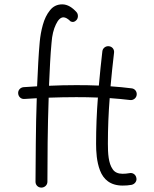

<svg xmlns="http://www.w3.org/2000/svg" viewBox="-20 -833 707 882"><path d="M330.1 -441.9C288.6 -441.9 246.6 -440.9 205.1 -439C208.5 -513.2 211.4 -582 216.8 -636.7C219.2 -670.9 226.1 -698.7 236.8 -720.7C247.1 -742.7 258.8 -753.4 271.5 -753.4C280.8 -753.4 292 -747.1 304.7 -734.4C314.5 -730 323.2 -731.9 331.1 -740.7C339.4 -749 340.8 -767.1 331.5 -777.3C312.5 -798.3 291 -813 265.6 -813C242.7 -813 223.6 -803.7 209.5 -785.6C194.8 -767.6 184.1 -745.1 176.8 -718.8C169.4 -692.4 165 -666.5 162.6 -641.6C157.2 -584.5 153.8 -512.7 150.4 -436.5C130.4 -435.5 109.4 -434.1 88.4 -432.6C73.2 -431.2 62 -418.5 63.5 -403.3C64.9 -388.2 77.1 -377 92.3 -378.4C110.8 -379.9 129.9 -380.9 148.9 -381.8C146.5 -313 145 -244.6 144.5 -176.3C143.6 -107.9 143.1 -48.3 143.1 2C143.1 17.1 154.8 28.8 169.9 28.8C185.1 28.8 197.8 17.1 197.8 2C197.8 -98.6 198.7 -248 203.6 -384.3C245.6 -385.7 287.6 -386.7 330.1 -386.7C363.3 -386.7 396.5 -386.2 429.7 -384.8C424.3 -314.9 421.4 -245.1 421.4 -173.3C421.4 -136.7 423.8 -90.3 439.5 -49.8C455.1 -9.3 486.3 19.5 543.5 19.5C557.1 19.5 570.8 18.6 584.5 16.1C599.6 12.7 609.9 -1.5 606.4 -15.6C604 -30.8 589.8 -41 574.7 -37.6C563.5 -35.6 553.2 -34.7 543.5 -34.7C522.5 -34.7 506.8 -41.5 497.6 -55.7C478 -83 475.6 -128.9 475.6 -173.3C475.6 -243.7 478.5 -313.5 483.9 -382.3C517.6 -379.9 548.8 -377 577.6 -373.5C592.8 -371.6 606.4 -382.8 607.9 -397C609.9 -412.1 599.6 -425.8 584.5 -427.2C554.2 -431.2 522 -434.1 487.8 -436.5C492.2 -487.8 498 -539.6 503.9 -590.8C505.9 -606 495.6 -619.1 480.5 -620.6C466.3 -622.6 451.7 -612.3 450.2 -597.2C444.3 -544.9 438.5 -492.2 434.1 -439.9C400.4 -441.4 365.7 -441.9 330.1 -441.9Z"/></svg>

Font: Mikhak Light
Style: Regular
Weight: 300
Designer: Amin Abedi
Version: Version 3.2